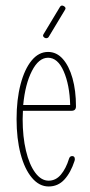

<svg xmlns="http://www.w3.org/2000/svg" viewBox="-20 -670 325 695"><path d="M156 5Q122 5 95.5 -26.5Q69 -58 54.5 -113Q40 -168 40 -239Q40 -310 54.5 -365Q69 -420 94.5 -451Q120 -482 154 -482Q185 -482 207.5 -456.5Q230 -431 242.5 -386.5Q255 -342 255 -285Q255 -269 239 -269H63Q62 -254 62 -239Q62 -175 74 -124.5Q86 -74 107.5 -45Q129 -16 156 -16Q182 -16 200.5 -38Q219 -60 230 -96Q233 -105 241 -105Q248 -105 250 -99.5Q252 -94 250 -88Q236 -45 213 -20Q190 5 156 5ZM154 -461Q120 -461 95.5 -413Q71 -365 64 -290H234Q232 -363 210.5 -412Q189 -461 154 -461ZM142 -533Q146 -531 150 -532Q154 -533 156 -536L215 -634Q221 -642 211 -648Q202 -653 197 -645L138 -547Q132 -539 142 -533Z"/></svg>

Font: Zen Loop
Style: Regular
Weight: 400
Designer: Yoshimichi Ohira
Foundry: A-1 Corp ZenFonts
Version: Version 1.000; ttfautohint (v1.8.3)